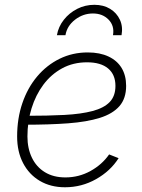

<svg xmlns="http://www.w3.org/2000/svg" viewBox="-20 -770 593 799"><path d="M250.5 9.3Q190.9 9.3 146 -17.1Q101.1 -43.5 76.2 -91.1Q51.3 -138.7 51.3 -202.1Q51.3 -276.9 73 -340.6Q94.7 -404.3 134.5 -451.7Q174.3 -499 228 -525.4Q281.7 -551.8 345.2 -551.8Q395.5 -551.8 431.4 -534.9Q467.3 -518.1 486.1 -487.1Q504.9 -456.1 504.9 -412.6Q504.9 -360.4 477.1 -328.4Q449.2 -296.4 395.5 -279.5Q341.8 -262.7 263.4 -256.8Q185.1 -251 84.5 -251L88.4 -288.1Q178.7 -288.1 248 -291.7Q317.4 -295.4 364.7 -307.9Q412.1 -320.3 436.3 -345.2Q460.4 -370.1 460.4 -412.6Q460.4 -459.5 429.9 -485.1Q399.4 -510.7 342.3 -510.7Q284.7 -510.7 238.8 -485.8Q192.9 -460.9 160.6 -417.7Q128.4 -374.5 111.3 -319.1Q94.2 -263.7 94.2 -202.1Q94.2 -152.3 112.8 -113.8Q131.3 -75.2 166.7 -53.5Q202.1 -31.7 252.4 -31.7Q308.1 -31.7 356.4 -58.3Q404.8 -85 434.1 -127.4L473.6 -111.8Q439.5 -58.1 379.6 -24.4Q319.8 9.3 250.5 9.3ZM372.6 -750Q410.6 -750 438.2 -733.2Q465.8 -716.3 479 -687.7Q492.2 -659.2 485.8 -623.5H450.2Q457 -662.1 432.1 -688Q407.2 -713.9 366.7 -713.9Q325.7 -713.9 292.2 -688Q258.8 -662.1 252.4 -623.5H216.8Q223.1 -659.2 245.6 -687.7Q268.1 -716.3 301.3 -733.2Q334.5 -750 372.6 -750Z"/></svg>

Font: Inter 16pt ExtraLight
Style: Italic
Weight: 250
Italic angle: -9.3988°
Version: Version 4.001;git-66647c0bb